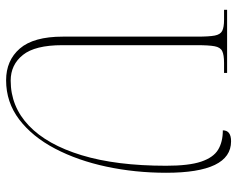

<svg xmlns="http://www.w3.org/2000/svg" viewBox="-94 -673 777 629"><g transform="rotate(90 294.5 -358.5)"><path d="M243 10Q178 10 139 -35Q100 -80 100 -176V-616Q100 -655 96.5 -673.5Q93 -692 81 -698Q69 -704 45 -704H12V-714H219V-704H186Q160 -704 147.5 -698Q135 -692 131.5 -673Q128 -654 128 -615V-174Q128 -85 160 -45Q192 -5 244 -5Q329 -5 391.5 -64.5Q454 -124 488.5 -237.5Q523 -351 523 -514Q523 -589 509.5 -629Q496 -669 470.5 -684.5Q445 -700 407 -700Q407 -727 443 -727Q546 -727 546 -514Q546 -413 526 -319Q506 -225 467 -150.5Q428 -76 371.5 -33Q315 10 243 10Z"/></g></svg>

Font: Noto Serif Display SemiCondensed Thin
Style: Regular
Weight: 100
Width: 4
Designer: Monotype Design Team
Foundry: Monotype Imaging Inc.
Version: Version 2.009